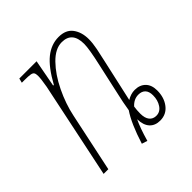

<svg xmlns="http://www.w3.org/2000/svg" viewBox="-160 -660 810 810"><g transform="rotate(-45 245.0 -255.5)"><path d="M239 24Q268 -68 300 -115Q307 -159 315 -192L347 -337Q365 -416 365 -446Q365 -518 303 -518Q264 -518 226 -479Q188 -440 159.5 -381Q131 -322 119 -264L63 0H35L125 -430Q132 -470 132 -487Q132 -500 128.5 -506Q125 -512 114 -514Q103 -516 79 -516H63L68 -536H171L148 -414H152Q190 -483 227.5 -513Q265 -543 309 -543Q352 -543 372.5 -515.5Q393 -488 393 -446Q393 -423 387 -392.5Q381 -362 375 -337L332 -144Q355 -158 378 -158Q408 -158 426 -140Q444 -122 444 -89Q444 -47 422 -18.5Q400 10 363 10Q333 10 316 -8.5Q299 -27 298 -63Q281 -28 264 32ZM417 -87Q417 -110 406 -121.5Q395 -133 375 -133Q348 -133 327 -110Q324 -91 324 -70Q324 -44 335 -30Q346 -16 366 -16Q389 -16 403 -37Q417 -58 417 -87Z"/></g></svg>

Font: Noto Serif NarrowThin
Style: Italic
Weight: 250
Width: 4
Italic angle: -12°
Designer: Monotype Design Team
Foundry: Monotype Imaging Inc.
Version: Version 1.001